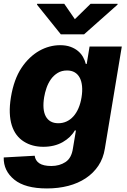

<svg xmlns="http://www.w3.org/2000/svg" viewBox="-22 -795 683 1030"><path d="M-2.1 49.7 164.1 40.5Q167.3 66.4 188.9 81Q210.6 95.5 253.6 95.5Q297.2 95.5 329.5 74.2Q361.9 52.9 369.3 0.7L385.3 -95.2H379.3Q358.3 -57.9 314.6 -32.7Q270.2 -7.5 210.6 -7.5Q150.2 -7.5 106.2 -35.5Q83.8 -49.4 67.3 -71Q50.8 -92.7 41.4 -122.3Q32 -152 30.5 -189.6Q29.1 -227.3 36.6 -273.4Q52.6 -370 93.4 -431.1Q114 -462 138.3 -484.9Q162.6 -507.8 189.1 -522.7Q215.6 -537.6 243.8 -545.1Q272 -552.6 300.4 -552.6Q332.4 -552.6 356.2 -543.9Q380 -535.2 396.7 -521.1Q413.4 -507.1 423.5 -489Q433.6 -470.9 438.2 -452.1H443.2L458.5 -545.5H631.4L540.5 2.1Q532.3 54.3 505.7 94.1Q479 133.9 438.2 161Q397.4 188.2 344.3 202.1Q291.2 215.9 229.8 215.9Q112.6 215.9 54.7 168.7Q-3.6 121.1 -2.1 49.7ZM290.8 -133.9Q314.6 -133.9 335 -143.3Q355.5 -152.7 371.6 -170.6Q387.8 -188.6 399 -214.5Q410.2 -240.4 415.5 -273.4Q420.8 -306.5 418.1 -333.1Q415.5 -359.7 405.5 -378.4Q395.6 -397 378.6 -407Q361.5 -416.9 337.7 -416.9Q308.9 -416.9 287.5 -403.8Q266 -390.6 251.2 -369.9Q236.5 -349.1 227.6 -323.5Q218.8 -297.9 214.8 -273.4Q209.5 -240.8 211.6 -214.8Q213.8 -188.9 223.4 -171Q233 -153.1 249.8 -143.5Q266.7 -133.9 290.8 -133.9ZM177.2 -774.5H322.8L379.6 -692.1L463.8 -774.5H609L608.3 -769.9L429 -610.8H304.3L176.5 -769.9Z"/></svg>

Font: Inter P Extra Bold
Style: Italic
Weight: 800
Italic angle: 9.39999°
Designer: Rasmus Andersson
Foundry: rsms
Version: Version 3.018;git-588b23468